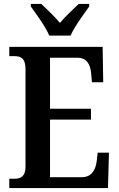

<svg xmlns="http://www.w3.org/2000/svg" viewBox="-20 -951 601 971"><path d="M229 -771H337C356 -816 404 -880 431 -918V-931H378C351 -905 309 -867 283 -835C257 -867 216 -905 189 -931H136V-918C163 -880 211 -816 229 -771ZM27 0H526L531 -179H474L469 -135C463 -91 443 -55 394 -55H233V-346H440V-401H233V-659H371C419 -659 437 -626 441 -579L445 -535H502L499 -714H27V-667H52C83 -667 109 -659 109 -601V-108C109 -60 86 -47 53 -47H27Z"/></svg>

Font: Noto Serif Bengali Condensed
Style: Regular
Weight: 400
Width: 3
Designer: Juan Bruce, Universal Thirst, Indian Type Foundry and the Monotype Design Team.
Foundry: Monotype Imaging Inc.
Version: Version 2.003